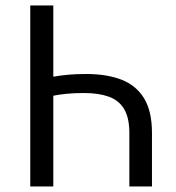

<svg xmlns="http://www.w3.org/2000/svg" viewBox="-20 -676 638 696"><path d="M89.7 0V-656.3H173.2V-398Q197.4 -402.2 225.7 -405Q254.1 -407.8 292.3 -407.8Q366.5 -407.8 420 -387.3Q473.4 -366.7 502.2 -319.8Q530.9 -272.9 530.9 -193.9V0H448.9V-193.9Q448.9 -248.8 430 -280.6Q411.2 -312.3 374.3 -325.6Q337.5 -338.8 284.4 -338.8Q248 -338.8 220.8 -336Q193.5 -333.2 173.2 -329V0Z"/></svg>

Font: Source Sans 3
Style: Regular
Weight: 200
Designer: Paul D. Hunt
Foundry: Adobe
Version: Version 3.046;hotconv 1.0.118;makeotfexe 2.5.65603